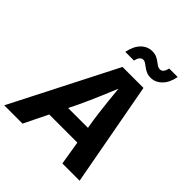

<svg xmlns="http://www.w3.org/2000/svg" viewBox="-273 -1100 1261 1261"><g transform="rotate(45 357.5 -469.5)"><path d="M-25.4 0 345.7 -727.5H540.5L674.8 0H514.6L457 -351.6Q447.8 -418 439 -498.3Q430.2 -578.6 421.4 -673.8H455.6Q417 -580.6 383.1 -500.2Q349.1 -419.9 316.9 -351.6L144.5 0ZM159.2 -166.5 178.7 -284.2H564.9L545.4 -166.5ZM526.4 -807.6Q502.9 -807.6 486.1 -815.2Q469.2 -822.8 456.1 -832.8Q442.9 -842.8 431.9 -850.3Q420.9 -857.9 409.2 -857.9Q393.6 -857.9 383.5 -844.7Q373.5 -831.5 369.1 -810.5H288.6Q300.8 -872.6 333.7 -906Q366.7 -939.5 411.6 -939.5Q435.5 -939.5 452.1 -931.9Q468.8 -924.3 481.4 -914.6Q494.1 -904.8 505.4 -897.2Q516.6 -889.6 528.8 -889.6Q545.9 -889.6 555.2 -901.6Q564.5 -913.6 569.8 -937H648.9Q637.2 -875 603.3 -841.3Q569.3 -807.6 526.4 -807.6Z"/></g></svg>

Font: Inter 18pt
Style: Bold Italic
Weight: 700
Italic angle: -9.3988°
Designer: Rasmus Andersson
Foundry: rsms
Version: Version 4.001;git-66647c0bb